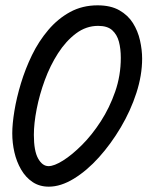

<svg xmlns="http://www.w3.org/2000/svg" viewBox="-20 -695 579 720"><path d="M163 5Q128 5 102 -12.5Q76 -30 59 -59.5Q42 -89 34 -124Q26 -159 26 -195Q26 -230 34 -279Q42 -328 58.5 -382.5Q75 -437 100 -488.5Q125 -540 161 -582.5Q197 -625 243 -650Q289 -675 346 -675Q395 -675 427.5 -656.5Q460 -638 478.5 -608.5Q497 -579 505 -543.5Q513 -508 513 -475Q513 -413 491.5 -346.5Q470 -280 433 -217.5Q396 -155 351 -105Q306 -55 257 -25Q208 5 163 5ZM162 -72Q183 -72 216.5 -93Q250 -114 287.5 -151.5Q325 -189 358 -240Q391 -291 412 -351.5Q433 -412 433 -478Q433 -512 426 -538.5Q419 -565 401 -581.5Q383 -598 348 -598Q303 -598 265 -569.5Q227 -541 197.5 -495Q168 -449 148 -394.5Q128 -340 117.5 -286Q107 -232 107 -189Q107 -129 123 -100.5Q139 -72 162 -72Z"/></svg>

Font: Edu QLD Beginner Medium
Style: Regular
Weight: 500
Designer: Tina and Corey Anderson
Foundry: Google for Education
Version: Version 1.003